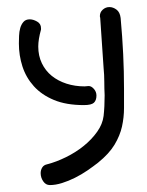

<svg xmlns="http://www.w3.org/2000/svg" viewBox="-20 -326 421 551"><path d="M97.7 -241.2Q89.8 -212.9 89.8 -192.4Q89.8 -166 100.1 -144.5Q110.4 -123 128.4 -108.4Q146.5 -93.8 170.9 -85.9Q195.3 -78.1 222.7 -78.1Q225.6 -78.1 228.5 -78.6Q231.4 -79.1 234.4 -79.1Q242.2 -79.1 249.5 -70.8Q256.8 -62.5 256.8 -51.8Q256.8 -38.1 249.5 -31.2Q242.2 -24.4 220.7 -24.4Q169.9 -24.4 134.8 -39.1Q99.6 -53.7 77.1 -78.6Q54.7 -103.5 44.4 -135.3Q34.2 -167 34.2 -201.2Q34.2 -210.9 34.7 -223.1Q35.2 -235.4 38.1 -245.6Q41 -255.9 47.4 -263.2Q53.7 -270.5 65.4 -270.5Q75.2 -270.5 86.4 -264.2Q97.7 -257.8 97.7 -245.1ZM326.2 -274.4Q331.1 -220.7 333.5 -170.9Q335.9 -121.1 335.9 -71.3Q335.9 -43 335.9 -16.1Q335.9 10.7 330.1 37.1Q324.2 63.5 308.6 89.4Q293 115.2 261.7 140.6Q248 151.4 231 163.1Q213.9 174.8 195.3 184.1Q176.8 193.4 158.2 199.2Q139.6 205.1 123 205.1Q111.3 205.1 104 194.3Q96.7 183.6 96.7 170.9Q96.7 162.1 101.1 154.8Q105.5 147.5 115.2 145.5Q141.6 138.7 169.4 125Q197.3 111.3 220.2 92.8Q243.2 74.2 258.8 52.2Q274.4 30.3 277.3 6.8Q280.3 -19.5 280.3 -52.7Q279.3 -71.3 279.3 -91.3Q279.3 -111.3 277.3 -130.9L267.6 -274.4Q267.6 -276.4 267.1 -276.9Q266.6 -277.3 266.6 -279.3Q266.6 -291 274.9 -298.3Q283.2 -305.7 293.9 -305.7Q304.7 -305.7 314.5 -298.3Q324.2 -291 326.2 -274.4Z"/></svg>

Font: Hi Melody
Style: Regular
Weight: 400
Designer: YoonDesign Inc.
Foundry: YoonDesign Inc.
Version: Version 3.00